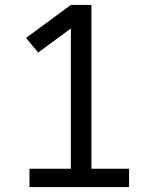

<svg xmlns="http://www.w3.org/2000/svg" viewBox="-20 -755 640 775"><path d="M99 0V-74H266V-640L134 -543L85 -602L266 -735H349V-74H501V0Z"/></svg>

Font: Iosevka Mono
Style: Regular
Weight: 400
Designer: Belleve Invis
Foundry: Belleve Invis
Version: Version 11.1.1